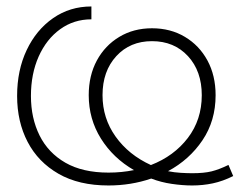

<svg xmlns="http://www.w3.org/2000/svg" viewBox="-20 -565 763 597"><path d="M317.4 11.7Q225.1 11.7 161.9 -24.7Q98.6 -61 65.9 -123.8Q33.2 -186.5 33.2 -266.6Q33.2 -346.7 63 -409.4Q92.8 -472.2 145 -508.5Q197.3 -544.9 264.2 -544.9V-504.9Q209.5 -504.9 167 -474.1Q124.5 -443.4 100.3 -389.4Q76.2 -335.4 76.2 -266.6Q76.2 -197.8 103 -143.8Q129.9 -89.8 183.3 -59.1Q236.8 -28.3 317.4 -28.3Q358.4 -28.3 396.5 -36.1Q332 -73.2 293.9 -134Q255.9 -194.8 255.9 -269Q255.9 -330.1 281.2 -377Q306.6 -423.8 351.1 -450.4Q395.5 -477.1 452.6 -477.1Q510.3 -477.1 554.9 -450.4Q599.6 -423.8 625 -377Q650.4 -330.1 650.4 -269Q650.4 -189.5 609.6 -128.9Q568.8 -68.4 502.4 -32.7Q522 -28.8 542.2 -27.6Q562.5 -26.4 577.6 -26.4Q614.3 -26.4 637.9 -32.2Q661.6 -38.1 690.4 -52.2L705.1 -17.6Q672.9 -1.5 641.8 5.1Q610.8 11.7 577.6 11.7Q547.9 11.7 514.4 6.8Q481 2 450.2 -9.8Q387.2 11.7 317.4 11.7ZM449.2 -51.8Q521 -79.6 564.2 -136.2Q607.4 -192.9 607.4 -269Q607.4 -343.8 564.5 -390.4Q521.5 -437 452.6 -437Q384.3 -437 341.6 -390.4Q298.8 -343.8 298.8 -269Q298.8 -197.3 339.4 -140.4Q379.9 -83.5 449.2 -51.8Z"/></svg>

Font: Inter Display ExtraLight
Style: Regular
Weight: 200
Designer: Rasmus Andersson
Foundry: rsms
Version: Version 4.000;git-a52131595